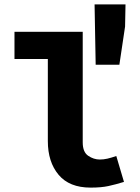

<svg xmlns="http://www.w3.org/2000/svg" viewBox="-20 -843 640 875"><path d="M393 12Q296 12 247 -46.5Q198 -105 198 -200V-574H46V-698H357V-194Q357 -150 382 -133Q407 -116 435 -116Q452 -116 469.5 -120Q487 -124 510 -132L545 -14Q506 -2 473.5 5Q441 12 393 12ZM416 -548 411 -823H552L550 -722L524 -548Z"/></svg>

Font: Source Code Pro ExtraBold
Style: Regular
Weight: 800
Monospace: yes
Designer: Paul D. Hunt, Teo Tuominen
Foundry: Adobe Systems Incorporated
Version: Version 1.018;hotconv 1.0.116;makeotfexe 2.5.65601